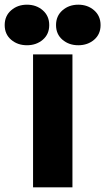

<svg xmlns="http://www.w3.org/2000/svg" viewBox="-86 -799 449 819"><path d="M223 0H55V-567H223ZM-66 -692Q-66 -731 -38.5 -755Q-11 -779 29 -779Q69 -779 96.5 -755Q124 -731 124 -692Q124 -653 96.5 -629.5Q69 -606 29 -606Q-11 -606 -38.5 -629.5Q-66 -653 -66 -692ZM153 -692Q153 -731 180.5 -755Q208 -779 248 -779Q288 -779 315.5 -755Q343 -731 343 -692Q343 -653 315.5 -629.5Q288 -606 248 -606Q208 -606 180.5 -629.5Q153 -653 153 -692Z"/></svg>

Font: Open Sauce One Black
Style: Regular
Weight: 900
Designer: Alfredo Marco Pradil
Foundry: Creative Sauce Fz LLC
Version: Version 1.477